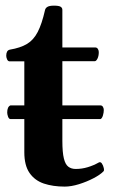

<svg xmlns="http://www.w3.org/2000/svg" viewBox="-20 -656 421 690"><path d="M17.6 -228Q11.7 -228.5 8.8 -237.1Q5.9 -245.6 5.9 -251.5Q5.9 -272.5 17.6 -277.3H341.3Q347.2 -276.9 350.1 -271.7Q353 -266.6 353 -260.7Q353 -251.5 349.9 -241Q346.7 -230.5 341.3 -228ZM212.4 14.6Q170.4 14.6 137.7 3.7Q105 -7.3 86.2 -34.4Q67.4 -61.5 67.4 -108.9V-435.5H14.2Q8.3 -436 5.4 -442.9Q2.4 -449.7 2.4 -455.6Q2.4 -474.6 15.1 -477.5Q53.2 -483.9 76.9 -498Q100.6 -512.2 115.5 -541Q130.4 -569.8 141.6 -619.1Q143.1 -627 150.4 -631.3Q157.7 -635.7 173.8 -635.7Q191.4 -635.7 197.8 -631.8Q204.1 -627.9 204.1 -620.6V-485.4H323.2Q329.1 -484.9 332 -479.7Q335 -474.6 335 -468.8Q335 -454.6 330.3 -445.3Q325.7 -436 320.3 -436H204.1V-149.9Q204.1 -108.4 209.5 -86.7Q214.8 -64.9 225.6 -56.9Q236.3 -48.8 252 -48.8Q274.4 -48.8 295.4 -55.2Q316.4 -61.5 334.5 -71.8Q341.3 -75.7 346.2 -68.4Q351.1 -61 353 -51.8Q355 -42.5 351.6 -40Q339.8 -27.8 315.9 -15.4Q292 -2.9 263.9 5.9Q235.8 14.6 212.4 14.6Z"/></svg>

Font: Gelasio SemiBold
Style: Regular
Weight: 600
Designer: Eben Sorkin
Foundry: Eben Sorkin
Version: Version 1.008